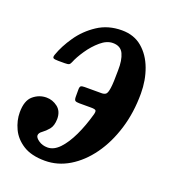

<svg xmlns="http://www.w3.org/2000/svg" viewBox="-116 -608 614 696"><g transform="rotate(20 191.0 -260.0)"><path d="M-10 -124Q-10 -169.5 12.5 -188.5Q35 -207.5 63.5 -207.5Q87 -207.5 106.5 -192.5Q126 -177.5 126 -147.5Q125.5 -121 114 -107.2Q102.5 -93.5 90.8 -85.2Q79 -77 79 -67.5Q79 -58.5 93.5 -48.5Q108 -38.5 127.5 -38.5Q152 -38.5 173.8 -61.5Q195.5 -84.5 213.8 -123Q232 -161.5 245 -208Q248.5 -220.5 245.5 -224.5Q242.5 -228.5 226.5 -228.5H181.5Q169.5 -228.5 165.5 -231.8Q161.5 -235 161.5 -247V-274Q161.5 -285 165.5 -287.8Q169.5 -290.5 180 -290.5H245Q255 -290.5 261 -295Q267 -299.5 270 -320Q273 -340.5 273 -388.5Q274 -428 263 -451.8Q252 -475.5 222 -475.5Q198.5 -475.5 175 -455.5Q151.5 -435.5 133 -408.2Q114.5 -381 106 -359.5Q103 -352 98.8 -349.5Q94.5 -347 82.5 -347H57.5Q42.5 -347 38.2 -350Q34 -353 38 -364Q50.5 -400 77 -438.5Q103.5 -477 143.8 -503.5Q184 -530 237 -530Q284 -530 315.5 -503.2Q347 -476.5 363.2 -432.8Q379.5 -389 379.5 -338Q379.5 -264 360 -200.8Q340.5 -137.5 306.5 -90.2Q272.5 -43 228.5 -16.5Q184.5 10 135 10Q83 10 51 -10.2Q19 -30.5 4.5 -61.5Q-10 -92.5 -10 -124Z"/></g></svg>

Font: Besley* Condensed Medium
Style: Italic
Weight: 500
Width: 3
Italic angle: -13°
Designer: Owen Earl
Foundry: indestructible type*
Version: Version 3.000; ttfautohint (v1.8.3)